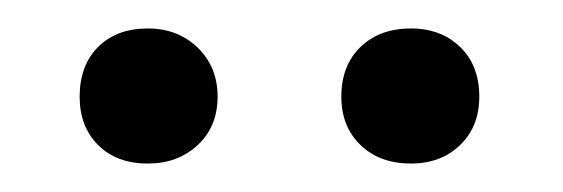

<svg xmlns="http://www.w3.org/2000/svg" viewBox="-20 -613 396 135"><path d="M84 -498Q62 -498 49 -511Q36 -524 36 -545Q36 -567 49 -580Q62 -593 84 -593Q105 -593 119 -579.5Q133 -566 133 -545Q133 -524 119 -511Q105 -498 84 -498ZM269 -498Q247 -498 233.5 -511Q220 -524 220 -545Q220 -567 233.5 -580Q247 -593 269 -593Q290 -593 303.5 -580Q317 -567 317 -545Q317 -524 303.5 -511Q290 -498 269 -498Z"/></svg>

Font: EauTestInfant Medium
Style: Italic
Weight: 500
Italic angle: -12°
Designer: Christian Thalmann (Catharsis Fonts)
Version: Version 0.001;PS 000.001;hotconv 1.0.88;makeotf.lib2.5.64775